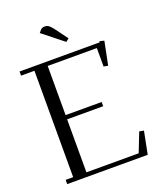

<svg xmlns="http://www.w3.org/2000/svg" viewBox="-160 -1000 938 1104"><g transform="rotate(-20 308.5 -448.0)"><path d="M22 -676.8V-702.1H512.2L513.2 -709L541 -702.1L512.2 -559.1L485.8 -564V-676.8H185.1V-376H405.8V-350.1H185.1V-25.9H504.9L550.8 -143.1L578.1 -138.2L550.8 0H58.1V-25.9H104V-676.8ZM207 -870.1 223.1 -889.2Q232.9 -896 245.1 -896Q259.8 -896 269.3 -889.4Q278.8 -882.8 293.9 -863.8L352.1 -785.2L333 -770Z"/></g></svg>

Font: Dehuti
Style: Book
Weight: 400
Version: Version 1.2